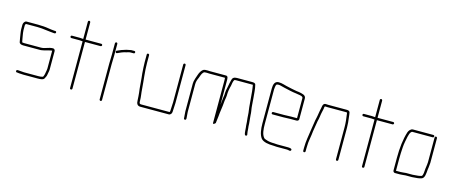

<svg xmlns="http://www.w3.org/2000/svg" viewBox="-43 -1106 3854 1639"><g transform="rotate(15 1884.5 -287.0)"><path d="M335 -446H328C320 -446 305 -449 298 -449C268 -454 235 -459 201 -459C194 -460 188 -460 181 -460H77C62 -460 50 -440 50 -425V-383C50 -371 53 -358 54 -348C57 -324 62 -302 66 -277C68 -262 85 -256 103 -256H254C267 -256 273 -260 285 -261C307 -266 329 -274 353 -277V-118C353 -112 352 -106 351 -101C348 -89 344 -40 330 -40C320 -37 307 -36 295 -36H169C151 -36 133 -40 117 -40H111C105 -40 100 -36 100 -30C100 -24 104 -19 110 -19H116C120 -19 125 -18 130 -17C141 -16 157 -15 169 -15H295C319 -15 347 -17 353 -34L360 -48C363 -53 365 -59 366 -66C368 -84 374 -98 374 -118V-278C374 -289 366 -298 355 -298C317 -298 290 -277 254 -277H103C98 -277 93 -278 88 -279L87 -280C84 -298 79 -319 77 -335C75 -351 71 -366 71 -383V-425C71 -427 74 -436 77 -439H180C187 -439 194 -439 201 -438C207 -438 213 -438 219 -437C245 -434 273 -431 297 -428C306 -428 320 -425 328 -425H335C341 -425 345 -430 345 -436C345 -442 341 -446 335 -446Z M583 -594V-442H580C571 -443 563 -444 555 -444H483C477 -444 473 -440 473 -434C473 -428 477 -423 483 -423H555C564 -423 575 -421 583 -421V-8C583 -2 587 2 593 2C599 2 604 -2 604 -8V-421H742C748 -421 753 -426 753 -432C753 -438 748 -442 742 -442H604V-594C604 -600 599 -605 593 -605C587 -605 583 -600 583 -594Z M1041 -446C1041 -452 1037 -456 1031 -456H1003C989 -454 976 -450 963 -448C937 -441 907 -430 885 -419C872 -412 882 -393 894 -400C915 -410 942 -422 968 -427C979 -430 992 -435 1004 -435H1031C1037 -435 1041 -440 1041 -446ZM854 -476V-374C854 -350 852 -320 852 -294V21C852 26 858 31 863 31C868 31 873 26 873 21V-294C873 -319 875 -351 875 -374V-476C875 -482 871 -487 865 -487C859 -487 854 -482 854 -476Z M1141 -454V-386C1141 -354 1144 -320 1146 -288C1147 -269 1153 -235 1153 -216C1154 -196 1157 -177 1158 -157C1160 -134 1165 -111 1165 -91C1166 -79 1167 -70 1167 -56C1167 -29 1176 -9 1203 -9H1455C1470 -9 1481 -24 1481 -39C1481 -64 1485 -89 1485 -117V-452C1485 -458 1481 -463 1475 -463C1469 -463 1464 -458 1464 -452V-117C1464 -90 1460 -64 1460 -39C1460 -37 1458 -30 1455 -30H1203C1189 -30 1188 -41 1188 -56C1188 -95 1181 -122 1179 -159C1174 -234 1162 -308 1162 -386V-454C1162 -460 1157 -464 1151 -464C1145 -464 1141 -460 1141 -454Z M1610 -11V-18C1610 -36 1606 -52 1606 -71V-317C1606 -339 1613 -358 1621 -375C1630 -397 1633 -415 1648 -430C1654 -436 1663 -436 1677 -436C1685 -435 1692 -435 1698 -435H1838C1839 -428 1839 -419 1839 -410V-36C1839 -30 1842 -28 1849 -31C1857 -35 1861 -39 1862 -43C1863 -64 1868 -80 1869 -100C1872 -144 1881 -185 1884 -230C1885 -252 1891 -271 1892 -292C1892 -326 1897 -355 1905 -382C1907 -398 1911 -422 1918 -434C1921 -439 1930 -439 1937 -439H2083C2086 -420 2089 -404 2091 -383C2095 -338 2099 -289 2103 -244C2104 -227 2110 -202 2110 -184L2112 -154C2114 -131 2118 -108 2118 -85C2119 -74 2121 -65 2121 -54C2122 -49 2122 -45 2122 -41C2122 -36 2123 -30 2124 -22L2127 -12C2130 1 2150 -3 2147 -16L2145 -27C2144 -33 2143 -38 2143 -41C2143 -46 2143 -50 2142 -55C2142 -66 2140 -75 2139 -86C2139 -119 2133 -151 2131 -185C2131 -195 2130 -206 2128 -218C2121 -254 2121 -292 2117 -331C2113 -370 2112 -409 2103 -443C2100 -459 2086 -460 2068 -460H1937C1910 -460 1897 -449 1893 -426C1888 -408 1885 -388 1881 -368C1875 -346 1871 -320 1871 -293C1870 -284 1869 -274 1867 -265C1864 -245 1863 -223 1860 -202V-410C1860 -433 1861 -456 1841 -456H1698C1693 -456 1686 -456 1677 -457C1668 -457 1661 -457 1654 -456C1639 -454 1628 -441 1621 -430C1608 -412 1604 -388 1595 -366L1591 -352C1588 -343 1585 -329 1585 -317V-72C1585 -52 1589 -36 1589 -18V-11C1589 -6 1595 0 1600 0C1605 0 1610 -6 1610 -11Z M2387 -3C2362 -3 2335 -6 2316 -14C2307 -17 2298 -19 2293 -27C2272 -52 2268 -96 2268 -142V-449C2268 -454 2269 -460 2270 -468C2273 -485 2273 -496 2292 -496C2298 -496 2303 -496 2307 -495C2319 -492 2337 -488 2351 -484C2387 -476 2421 -467 2458 -463L2475 -460C2489 -458 2521 -455 2521 -439V-261H2468C2455 -261 2420 -259 2406 -259H2311C2305 -259 2301 -254 2301 -248C2301 -242 2305 -238 2311 -238H2406C2420 -238 2455 -240 2468 -240H2522C2532 -240 2542 -247 2542 -257V-440C2542 -472 2506 -475 2479 -481L2461 -483C2456 -484 2450 -485 2444 -486C2423 -489 2402 -495 2381 -499C2352 -504 2324 -517 2292 -517C2256 -517 2247 -486 2247 -449V-142C2247 -90 2254 -43 2276 -14C2296 11 2344 18 2387 18C2397 18 2407 20 2417 20H2509C2522 20 2539 31 2544 16C2549 1 2524 -1 2509 -1H2417C2406 -1 2398 -3 2387 -3Z M2665 -7V-34C2665 -39 2665 -48 2666 -59C2666 -94 2674 -122 2678 -156C2682 -200 2691 -237 2697 -281C2701 -298 2704 -308 2706 -325C2706 -336 2711 -350 2712 -361C2714 -376 2721 -393 2721 -408C2722 -412 2722 -420 2728 -420C2735 -419 2743 -419 2750 -419H2907C2912 -419 2916 -419 2920 -418H2921C2922 -414 2923 -409 2923 -404C2928 -368 2933 -332 2933 -292V-8C2933 -3 2938 3 2943 3C2948 3 2954 -3 2954 -8V-292C2954 -322 2951 -353 2947 -381C2945 -395 2944 -413 2941 -425C2936 -439 2924 -440 2907 -440H2750C2743 -440 2736 -440 2729 -441C2709 -442 2702 -427 2700 -410C2700 -401 2695 -387 2694 -380C2692 -364 2687 -344 2685 -327C2683 -310 2679 -302 2676 -284C2671 -253 2666 -224 2662 -194C2655 -142 2644 -91 2644 -34V-7C2644 -1 2648 4 2654 4C2660 4 2665 -1 2665 -7Z M3163 -594V-442H3160C3151 -443 3143 -444 3135 -444H3063C3057 -444 3053 -440 3053 -434C3053 -428 3057 -423 3063 -423H3135C3144 -423 3155 -421 3163 -421V-8C3163 -2 3167 2 3173 2C3179 2 3184 -2 3184 -8V-421H3322C3328 -421 3333 -426 3333 -432C3333 -438 3328 -442 3322 -442H3184V-594C3184 -600 3179 -605 3173 -605C3167 -605 3163 -600 3163 -594Z M3682 -424H3502C3483 -424 3468 -405 3462 -388C3441 -322 3432 -242 3432 -154V-43C3432 -34 3440 -25 3449 -25H3493C3508 -25 3527 -28 3542 -29H3599C3616 -29 3632 -33 3648 -33C3657 -33 3672 -38 3680 -40C3709 -48 3709 -92 3712 -125L3715 -146C3717 -163 3718 -168 3719 -187V-405C3719 -411 3714 -416 3708 -416C3702 -416 3698 -411 3698 -405V-188C3697 -169 3696 -166 3694 -149L3691 -127C3689 -109 3690 -65 3675 -60L3659 -56C3654 -55 3650 -54 3647 -54C3631 -54 3615 -50 3599 -50H3541C3528 -49 3507 -46 3493 -46H3453V-154C3453 -186 3455 -221 3457 -252C3459 -288 3467 -321 3473 -352C3477 -366 3482 -390 3493 -398C3496 -401 3499 -403 3502 -403H3682C3688 -403 3693 -408 3693 -414C3693 -420 3688 -424 3682 -424Z"/></g></svg>

Font: Electronic
Style: Thn
Weight: 100
Version: Version 1.011